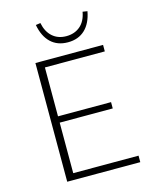

<svg xmlns="http://www.w3.org/2000/svg" viewBox="-126 -943 830 1028"><g transform="rotate(-15 289.5 -429.0)"><path d="M522 0H117V-658H492V-622H160V-36H522ZM133 -316V-351H454V-316ZM315 -720Q257 -720 220.5 -754.5Q184 -789 172 -854L198 -858Q208 -808 238.5 -781Q269 -754 315 -754Q361 -754 392 -780.5Q423 -807 432 -858L458 -854Q446 -789 409.5 -754.5Q373 -720 315 -720Z"/></g></svg>

Font: Ysabeau ExtraLight
Style: Regular
Weight: 250
Designer: Christian Thalmann (Catharsis Fonts)
Version: Version 2.002